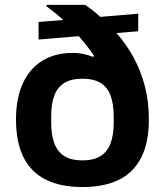

<svg xmlns="http://www.w3.org/2000/svg" viewBox="-20 -743 666 775"><path d="M312.7 12Q225.8 12 165.9 -17.3Q106.1 -46.7 75.3 -107.4Q44.6 -168.1 44.6 -260.9Q44.6 -345.7 71.9 -405.8Q99.2 -465.8 150.7 -497.7Q202.1 -529.5 274.5 -529.5Q296 -529.5 316.9 -525.1Q337.8 -520.7 355.5 -513.3L360 -517.2Q346.4 -537.8 330.9 -557.4Q315.5 -577 298.3 -597L135.7 -583.4V-654.4L235.3 -662.3Q218.1 -678.2 200.4 -692.4Q182.7 -706.5 166.3 -718.7L169.7 -723.4H323.9Q333.8 -716.5 343.9 -708.8Q354 -701.2 364.4 -692.8Q374.7 -684.5 384.8 -674.9L537.9 -687.7V-616.8L450.4 -609.6Q491.2 -563 520.3 -508.9Q549.4 -454.9 565.2 -393.4Q580.9 -331.8 580.9 -260.9Q580.9 -168.1 550.2 -107.4Q519.4 -46.7 459.9 -17.3Q400.3 12 312.7 12ZM312.7 -95.6Q357.8 -95.6 385.7 -113Q413.6 -130.4 426.3 -164.4Q439 -198.4 439 -249.1V-271.7Q439 -323.1 426.3 -357.2Q413.6 -391.3 385.7 -408.3Q357.8 -425.3 312.7 -425.3Q267.5 -425.3 239.7 -408.3Q212 -391.3 199.2 -357.2Q186.5 -323.1 186.5 -272.4V-250.7Q186.5 -199.2 199.2 -164.8Q212 -130.4 239.7 -113Q267.5 -95.6 312.7 -95.6Z"/></svg>

Font: Archivo SemiBold
Style: Regular
Weight: 600
Designer: Hector Gatti
Foundry: Omnibus-Type
Version: Version 2.001